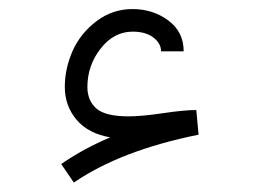

<svg xmlns="http://www.w3.org/2000/svg" viewBox="-20 -398 570 415"><path d="M257.8 -146.5Q286.1 -146.5 332 -153.3Q377.9 -160.2 404.3 -160.2L409.2 -106.9Q240.7 -72.8 139.6 -3.4L112.3 -43.5Q162.1 -77.6 218.3 -101.1Q170.4 -109.4 145.3 -139.4Q120.1 -169.4 120.1 -210Q120.1 -249.5 136.7 -287.4Q153.3 -325.2 188 -351.8Q222.7 -378.4 266.6 -378.4Q310.5 -378.4 343.8 -353.8Q377 -329.1 377 -287.1H328.1Q328.1 -304.2 311.5 -316.9Q294.9 -329.6 266.6 -329.6Q226.1 -329.6 197.5 -293Q168.9 -256.3 168.9 -210Q168.9 -180.7 188.2 -163.6Q207.5 -146.5 257.8 -146.5Z"/></svg>

Font: AzarMehrMonospaced
Style: SerifRegular
Weight: 1
Designer: Amin Abedi
Version: Version 1.00